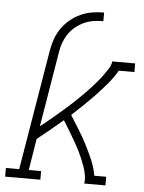

<svg xmlns="http://www.w3.org/2000/svg" viewBox="-55 -778 616 820"><g transform="rotate(5 253.5 -367.5)"><path d="M-2 0V-37H55L141 -552Q145 -577 153.5 -601.5Q162 -626 177 -648Q192 -670 213 -687.5Q234 -705 258.5 -716Q283 -727 308 -731Q333 -735 358 -735V-698Q338 -698 317.5 -695Q297 -692 277.5 -683.5Q258 -675 240.5 -661Q223 -647 211 -629.5Q199 -612 191.5 -592Q184 -572 181 -552L127 -227Q141 -238 154.5 -249Q168 -260 181.5 -271.5Q195 -283 208.5 -294.5Q222 -306 235 -317.5Q248 -329 261 -341Q274 -353 286.5 -365.5Q299 -378 311.5 -390.5Q324 -403 335.5 -416Q347 -429 358.5 -442.5Q370 -456 380 -470Q390 -484 399.5 -499Q409 -514 411 -530H509V-493H442Q425 -463 402.5 -436.5Q380 -410 356 -384.5Q332 -359 307 -335Q282 -311 256 -287Q274 -258 292.5 -228.5Q311 -199 327 -168Q343 -137 357 -104.5Q371 -72 377 -37H428V0H337Q340 -19 336.5 -37.5Q333 -56 327 -73Q321 -90 314 -106.5Q307 -123 299 -139Q291 -155 282 -170.5Q273 -186 264 -201.5Q255 -217 245.5 -232Q236 -247 227 -262Q200 -239 173 -216.5Q146 -194 118 -172L96 -37H149V0Z"/></g></svg>

Font: Iosevka Curly Slab XLtObl
Style: Regular
Weight: 200
Italic angle: -9°
Monospace: yes
Designer: Belleve Invis
Foundry: Belleve Invis
Version: Version 11.1.0; ttfautohint (v1.8.3)